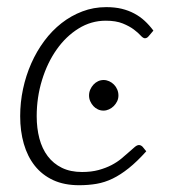

<svg xmlns="http://www.w3.org/2000/svg" viewBox="-20 -526 494 552"><path d="M38 0ZM400.5 -91Q374 -61.5 350.2 -42.5Q326.5 -23.5 303.8 -12.5Q281 -1.5 257.5 2.5Q234 6.5 207.5 6.5Q164.5 6.5 132.8 -8.2Q101 -23 80 -49.5Q59 -76 48.5 -112.5Q38 -149 38 -192Q38 -231.5 46.2 -270.2Q54.5 -309 70 -344Q85.5 -379 107.5 -408.5Q129.5 -438 157 -459.5Q184.5 -481 216.8 -493.2Q249 -505.5 285.5 -505.5Q310 -505.5 329.8 -500.8Q349.5 -496 366 -487.2Q382.5 -478.5 396 -466Q409.5 -453.5 421 -438L407 -421.5Q402.5 -416 396.5 -416Q391.5 -416 384.2 -424Q377 -432 364.8 -441.2Q352.5 -450.5 333 -458.5Q313.5 -466.5 284 -466.5Q242 -466.5 205.8 -444Q169.5 -421.5 142.8 -383.5Q116 -345.5 100.8 -295.8Q85.5 -246 85.5 -192Q85.5 -157.5 93.2 -128Q101 -98.5 117.2 -77Q133.5 -55.5 158 -43.5Q182.5 -31.5 216 -31.5Q242.5 -31.5 263.5 -37.2Q284.5 -43 300.8 -51.5Q317 -60 329.2 -70.2Q341.5 -80.5 351 -89Q360.5 -97.5 367.2 -103.2Q374 -109 379.5 -109Q385 -109 390 -104L400.5 -91ZM320.5 -251.5Q320.5 -242.5 316.8 -234.8Q313 -227 307 -221Q301 -215 293.2 -211.5Q285.5 -208 277.5 -208Q269 -208 261.5 -211.5Q254 -215 248.5 -221Q243 -227 239.5 -234.8Q236 -242.5 236 -251.5Q236 -260.5 239.5 -268.5Q243 -276.5 248.8 -282.8Q254.5 -289 262 -292.5Q269.5 -296 278 -296Q286 -296 293.8 -292.5Q301.5 -289 307.5 -283Q313.5 -277 317 -268.8Q320.5 -260.5 320.5 -251.5Z"/></svg>

Font: Lato Light
Style: Italic
Weight: 300
Italic angle: -7°
Designer: Lukasz Dziedzic
Foundry: tyPoland Lukasz Dziedzic
Version: Version 2.007; 2014-02-27